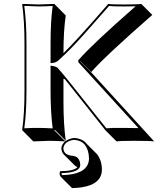

<svg xmlns="http://www.w3.org/2000/svg" viewBox="-20 -668 855 988"><path d="M295.9 97.2V92.8Q298.8 73.2 315.4 59.6Q266.6 56.6 234.4 56.6Q234.4 56.6 151.4 59.6L95.2 2.9L94.2 0Q106 -81.5 106 -200.2V-444.8Q106 -559.6 94.2 -645L96.2 -647.9Q97.7 -647.9 178.2 -645Q178.2 -645 261.2 -647.9L262.2 -645L318.4 -588.4Q306.6 -510.3 306.6 -394.5Q368.2 -453.6 517.1 -625Q528.8 -638.2 537.1 -647.9Q550.8 -645 616.2 -645Q690.4 -645 707 -647.9L763.7 -591.3Q517.1 -375.5 449.7 -297.4L393.1 -354V-352.1L449.7 -295.4L773.4 59.6Q753.9 56.6 671.4 56.6Q597.2 56.6 579.6 59.6L522.9 2.9Q490.2 -37.1 417.5 -129.9Q342.3 -225.6 313.5 -260.7Q309.6 -261.7 306.6 -262.2V-143.6Q306.6 -28.8 318.4 56.6L262.2 0L259.8 2.9L315.9 59.1Q334.5 45.4 359.9 42H366.2Q400.9 46.4 418 63Q420.9 66.4 422.9 68.8L479.5 125.5Q503.9 158.2 504.4 203.6Q504.4 279.8 400.4 295.9Q376.5 299.3 350.6 299.8L293.9 243.2L292.5 241.7Q283.2 230 289.1 212.9Q360.4 212.4 378.4 192.4Q370.1 188 364.7 183.1L308.1 127Q297.4 115.2 295.9 97.2ZM116.2 -444.8V-200.2Q116.2 -87.4 105 -7.8Q149.4 -10.3 178.2 -9.8Q207 -9.8 251 -7.3Q240.2 -91.8 240.2 -200.2V-330.1L251.5 -328.6Q267.6 -325.7 275.4 -319.8L275.9 -319.3Q300.8 -294.4 464.8 -85.9Q502 -38.6 527.3 -7.8Q549.8 -10.3 615.2 -9.8Q665.5 -9.8 692.4 -8.8L382.8 -348.1V-357.9L385.3 -360.4Q453.1 -439 677.7 -635.7Q653.3 -634.8 616.2 -634.8Q560.1 -634.8 541 -637.2Q391.6 -465.8 345.7 -419.4Q309.6 -382.8 278.8 -355.5Q267.6 -346.2 251 -344.2L240.2 -343.3V-444.8Q240.2 -558.1 251 -637.2Q206.5 -634.8 178 -635Q149.4 -635.3 105 -637.7Q116.2 -552.7 116.2 -444.8ZM306.2 96.7Q308.6 124 337.9 131.3Q346.2 133.3 356 134.3Q384.8 137.2 391.6 168.5Q392.6 174.8 393.1 181.2Q391.1 220.7 296.9 223.1Q296.9 229 298.8 232.9Q414.6 231.4 434.6 170.4Q438 159.2 438 147Q437.5 104.5 415 75.2Q398.9 56.2 365.2 51.8H360.4Q317.4 57.1 307.6 86.9Q306.6 90.8 306.2 93.8Z"/></svg>

Font: Linux Biolinum Shadow O
Style: Bold
Weight: 700
Designer: Philipp H. Poll
Foundry: Philipp H. Poll
Version: Version 0.9.2